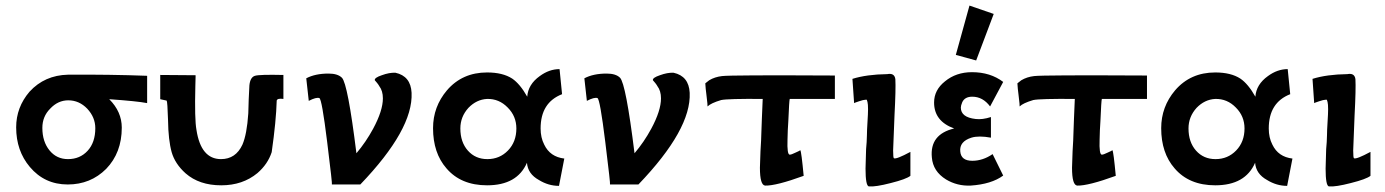

<svg xmlns="http://www.w3.org/2000/svg" viewBox="-20 -657 4970 689"><path d="M508 -385V-287Q472 -294 372 -301Q417 -256 417 -199Q417 -109 361 -51Q305 5 223 5Q140 5 87 -58Q38 -116 38 -200Q38 -272 86 -328Q140 -387 224 -389Q375 -390 508 -385ZM322 -197Q322 -236 293 -267Q264 -297 225 -297Q188 -297 160 -267Q132 -239 132 -198Q132 -149 157.5 -117.5Q183 -86 224 -86Q267 -86 294.5 -116Q322 -146 322 -197Z M997 -388V-302Q975 -305 973 -296Q971 -223 955 -111Q941 -68 904 -36Q851 8 774 8Q695 8 646 -35Q608 -69 596 -111Q584 -154 583 -226Q581 -293 578 -296Q576 -296 555 -301V-388L682 -387L681 -348Q678 -229 685 -191Q701 -86 773 -86Q826 -86 850 -138Q866 -175 871 -250Q871 -266 872.5 -300Q874 -334 875 -351Q878 -380 895 -385Q911 -390 997 -388Z M1457 -324Q1463 -193 1273 5H1171Q1172 5 1168 -31Q1164 -67 1154 -148Q1135 -302 1126 -305Q1115 -309 1088 -295L1079 -376Q1111 -393 1159 -393Q1192 -393 1207 -378Q1228 -357 1259 -107Q1293 -147 1319 -195Q1354 -260 1354 -304Q1354 -331 1341 -348Q1339 -352 1333.5 -359Q1328 -366 1325 -369Q1323 -378 1350 -387Q1377 -397 1399 -396Q1454 -384 1457 -324Z M2005 -88 1986 10Q1948 10 1914 -11Q1874 -33 1871 -73Q1836 8 1728 8Q1634 8 1582 -53Q1534 -108 1534 -197Q1534 -274 1584 -333Q1639 -397 1728 -397Q1784 -397 1818 -375Q1846 -356 1872 -310Q1875 -354 1917 -384Q1951 -409 1988 -409L1997 -319Q1920 -289 1920 -196Q1920 -163 1933 -138Q1954 -94 2005 -88ZM1833 -196Q1833 -240 1802 -271Q1771 -303 1728 -302Q1690 -300 1661 -270Q1632 -238 1632 -196Q1632 -147 1659 -116.5Q1686 -86 1729 -86Q1773 -86 1803 -117Q1833 -148 1833 -196Z M2455 -324Q2461 -193 2271 5H2169Q2170 5 2166 -31Q2162 -67 2152 -148Q2133 -302 2124 -305Q2113 -309 2086 -295L2077 -376Q2109 -393 2157 -393Q2190 -393 2205 -378Q2226 -357 2257 -107Q2291 -147 2317 -195Q2352 -260 2352 -304Q2352 -331 2339 -348Q2337 -352 2331.5 -359Q2326 -366 2323 -369Q2321 -378 2348 -387Q2375 -397 2397 -396Q2452 -384 2455 -324Z M2976 -386V-302H2814Q2812 -296 2809 -224Q2808 -212 2807 -189.5Q2806 -167 2806 -156Q2804 -102 2814 -102Q2820 -102 2834 -109Q2850 -116 2852 -118Q2856 -112 2864 -26Q2765 10 2726 9Q2707 8 2707 -55Q2707 -62 2709 -114Q2712 -162 2712 -176Q2712 -189 2714 -231Q2716 -273 2717 -302Q2592 -303 2568 -298Q2531 -287 2519 -275Q2520 -276 2515 -317Q2514 -324 2512.5 -338Q2511 -352 2511 -358Q2518 -364 2525 -369Q2545 -381 2571 -384Q2603 -388 2976 -386Z M3247 -112V-26Q3232 -14 3176 0Q3122 14 3098 12Q3086 10 3086 -52Q3086 -64 3088 -122Q3089 -131 3090 -147Q3091 -163 3091 -172Q3091 -188 3093 -219Q3095 -250 3095 -265Q3095 -283 3093 -291Q3091 -299 3090.5 -299Q3090 -299 3085 -299Q3079 -299 3062.5 -293.5Q3046 -288 3045 -287L3039 -374Q3090 -390 3164 -391Q3190 -396 3193 -373Q3195 -338 3190 -244Q3185 -126 3185 -117Q3185 -90 3188 -89Q3197 -85 3247 -112Z M3459 -637 3546 -607 3483 -440 3410 -460ZM3542 -104 3580 -27Q3538 4 3463 9Q3415 11 3375 -13Q3328 -42 3324 -92Q3316 -175 3404 -196Q3332 -222 3332 -289Q3332 -334 3371 -365Q3411 -398 3468 -398Q3534 -398 3580 -363L3533 -275Q3507 -310 3469 -310Q3442 -310 3433 -290Q3428 -278 3428 -271Q3428 -236 3481 -230Q3505 -227 3536 -237V-163Q3492 -171 3466 -163Q3422 -149 3426 -113Q3429 -80 3469 -80Q3507 -80 3542 -104Z M4096 -386V-302H3934Q3932 -296 3929 -224Q3928 -212 3927 -189.5Q3926 -167 3926 -156Q3924 -102 3934 -102Q3940 -102 3954 -109Q3970 -116 3972 -118Q3976 -112 3984 -26Q3885 10 3846 9Q3827 8 3827 -55Q3827 -62 3829 -114Q3832 -162 3832 -176Q3832 -189 3834 -231Q3836 -273 3837 -302Q3712 -303 3688 -298Q3651 -287 3639 -275Q3640 -276 3635 -317Q3634 -324 3632.5 -338Q3631 -352 3631 -358Q3638 -364 3645 -369Q3665 -381 3691 -384Q3723 -388 4096 -386Z M4618 -88 4599 10Q4561 10 4527 -11Q4487 -33 4484 -73Q4449 8 4341 8Q4247 8 4195 -53Q4147 -108 4147 -197Q4147 -274 4197 -333Q4252 -397 4341 -397Q4397 -397 4431 -375Q4459 -356 4485 -310Q4488 -354 4530 -384Q4564 -409 4601 -409L4610 -319Q4533 -289 4533 -196Q4533 -163 4546 -138Q4567 -94 4618 -88ZM4446 -196Q4446 -240 4415 -271Q4384 -303 4341 -302Q4303 -300 4274 -270Q4245 -238 4245 -196Q4245 -147 4272 -116.5Q4299 -86 4342 -86Q4386 -86 4416 -117Q4446 -148 4446 -196Z M4898 -112V-26Q4883 -14 4827 0Q4773 14 4749 12Q4737 10 4737 -52Q4737 -64 4739 -122Q4740 -131 4741 -147Q4742 -163 4742 -172Q4742 -188 4744 -219Q4746 -250 4746 -265Q4746 -283 4744 -291Q4742 -299 4741.5 -299Q4741 -299 4736 -299Q4730 -299 4713.5 -293.5Q4697 -288 4696 -287L4690 -374Q4741 -390 4815 -391Q4841 -396 4844 -373Q4846 -338 4841 -244Q4836 -126 4836 -117Q4836 -90 4839 -89Q4848 -85 4898 -112Z"/></svg>

Font: GFS Neohellenic Rg
Style: Bold
Weight: 700
Designer: Designed by Takis Katsoulidis and George D. Matthiopoulos.
Foundry: Designed by Takis Katsoulidis and George D. Matthiopoulos.
Version: Version 1.0